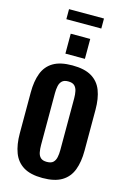

<svg xmlns="http://www.w3.org/2000/svg" viewBox="-172 -1279 919 1369"><g transform="rotate(15 288.0 -595.0)"><path d="M287 11Q198 11 146 -21Q94 -53 71.5 -112.5Q49 -172 49 -255V-557Q49 -640 71.5 -699Q94 -758 146 -789Q198 -820 287 -820Q377 -820 429.5 -788.5Q482 -757 504.5 -698.5Q527 -640 527 -557V-255Q527 -172 504.5 -112.5Q482 -53 429.5 -21Q377 11 287 11ZM287 -108Q319 -108 334 -122.5Q349 -137 354 -161.5Q359 -186 359 -214V-597Q359 -625 354 -649Q349 -673 334 -687.5Q319 -702 287 -702Q257 -702 242 -687.5Q227 -673 222 -649Q217 -625 217 -597V-214Q217 -186 221.5 -161.5Q226 -137 241 -122.5Q256 -108 287 -108ZM216 -888V-1035H360V-888ZM159 -1127V-1201H417V-1127Z"/></g></svg>

Font: Oswald SemiBold
Style: Regular
Weight: 600
Designer: Vernon Adams
Foundry: Vernon Adams
Version: Version 4.100; ttfautohint (v1.8.1.43-b0c9)